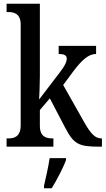

<svg xmlns="http://www.w3.org/2000/svg" viewBox="-20 -780 562 1021"><path d="M15 0H264V-44H258C227 -44 192 -52 192 -111V-195L245 -257L326 -102C373 -12 399 0 510 0H522V-44H518C484 -44 460 -74 429 -128L316 -328L370 -401C415 -460 450 -493 491 -493V-536H292V-493C320 -493 335 -486 335 -469C335 -454 328 -433 295 -391L188 -251C189 -257 192 -340 192 -375V-760H15V-716H24C55 -716 90 -707 90 -650V-114C90 -53 56 -44 24 -44H15ZM214 208V221H255C281 179 316 113 331 71V61H244C237 109 224 164 214 208Z"/></svg>

Font: Noto Serif Sinhala Condensed Medium
Style: Regular
Weight: 500
Width: 3
Designer: Jelle Bosma - Monotype Design Team
Foundry: Monotype Imaging Inc.
Version: Version 2.007